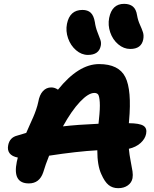

<svg xmlns="http://www.w3.org/2000/svg" viewBox="-20 -1026 807 1004"><path d="M661.1 -770Q627 -770 598.1 -794.4Q569.3 -818.8 556.4 -856.7Q543.5 -894.5 550.8 -932.1Q565.4 -1005.9 628.9 -1005.9Q657.7 -1005.9 674.8 -991.9Q691.9 -978 696.8 -945.8Q701.2 -919.9 711.7 -897Q722.2 -874 727.5 -857.4Q732.9 -840.8 729 -819.8Q719.2 -770 661.1 -770ZM439.9 -738.8Q406.2 -738.8 377.7 -763.4Q349.1 -788.1 335.9 -825.9Q322.8 -863.8 330.1 -900.9Q344.7 -974.1 411.1 -974.1Q438.5 -974.1 454.3 -959.5Q470.2 -944.8 476.1 -910.2Q480 -882.3 489.7 -857.9Q499.5 -833.5 504.9 -817.9Q510.3 -802.2 506.8 -786.1Q497.1 -738.8 439.9 -738.8ZM509.8 -115.2Q488.8 -160.2 488.8 -240.2Q383.3 -234.4 236.8 -211.9Q217.8 -164.6 206.1 -125Q186.5 -66.9 130.9 -66.9Q44.4 -66.9 67.9 -180.2Q68.8 -183.6 70.6 -191.2Q72.3 -198.7 73.2 -202.1Q42.5 -208 30 -224.9Q17.6 -241.7 22.9 -267.1Q30.8 -307.1 69.8 -316.9Q103 -327.6 117.2 -331.1Q123 -345.2 135.3 -372.3Q147.5 -399.4 154.3 -414.8Q161.1 -430.2 168.7 -452.1Q176.3 -474.1 180.2 -493.2Q186.5 -529.8 204.3 -549.3Q222.2 -568.8 248 -568.8Q266.6 -568.8 283.2 -557.1Q390.6 -690.9 498 -690.9Q601.1 -690.9 635.3 -623Q669.4 -555.2 654.8 -393.1Q653.8 -389.2 653.8 -381.8Q710 -381.3 730 -368.4Q750 -355.5 744.1 -326.2Q738.8 -299.3 714.6 -277.8Q690.4 -256.3 653.8 -248Q656.7 -216.8 663.3 -183.3Q669.9 -149.9 672.9 -129.9Q675.8 -109.9 672.9 -94.2Q668.5 -70.8 648.2 -56.4Q627.9 -42 598.1 -42Q568.4 -42 547.9 -58.6Q527.3 -75.2 509.8 -115.2ZM473.1 -540Q442.4 -540 398.4 -493.7Q354.5 -447.3 309.1 -365.2Q383.8 -374 495.1 -378.9Q495.6 -382.3 496.1 -388.9Q496.6 -395.5 497.1 -398.9Q503.9 -460 501.7 -491.5Q499.5 -522.9 493.4 -531.5Q487.3 -540 473.1 -540Z"/></svg>

Font: Shantell Sans Irregular Bouncy
Style: Bold Italic
Weight: 700
Italic angle: -11.31°
Designer: Stephen Nixon, Anya Danilova, Shantell Martin
Foundry: Arrow Type
Version: Version 1.006;[9816181b4]